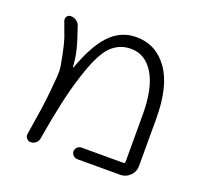

<svg xmlns="http://www.w3.org/2000/svg" viewBox="-99 -669 801 760"><g transform="rotate(20 302.0 -289.0)"><path d="M297.9 -21.5Q288.1 -21.5 280.8 -28.8Q273.4 -36.1 273.4 -45.9Q273.4 -55.7 280.8 -63Q288.1 -70.3 297.9 -70.3H474.6Q481.4 -70.3 481.4 -78.1V-275.4Q481.4 -386.7 445.8 -445.8Q410.2 -504.9 349.6 -504.9Q298.8 -504.9 263.7 -468.3Q228.5 -431.6 195.3 -325.2Q163.1 -226.6 133.8 -48.8Q131.8 -37.1 122.6 -29.3Q113.3 -21.5 101.6 -21.5Q90.8 -21.5 84 -29.8Q77.1 -38.1 79.1 -48.8Q91.8 -127.9 96.7 -161.1Q102.5 -199.2 107.4 -254.9Q112.3 -305.7 112.3 -323.2Q112.3 -339.8 102.5 -386.7Q93.8 -430.7 85.9 -455.1Q79.1 -473.6 62.5 -518.6Q61.5 -522.5 61.5 -525.4Q61.5 -531.2 64.5 -536.1Q70.3 -544.9 81.1 -544.9Q93.8 -544.9 104.5 -537.6Q115.2 -530.3 119.1 -518.6Q138.7 -462.9 147.5 -426.8Q155.3 -394.5 157.2 -358.4Q157.2 -357.4 158.2 -357.4Q159.2 -357.4 160.2 -358.4Q195.3 -455.1 238.3 -502.9Q286.1 -555.7 353.5 -555.7Q436.5 -555.7 486.8 -485.8Q537.1 -416 537.1 -278.3V-79.1Q537.1 -55.7 520 -38.6Q502.9 -21.5 479.5 -21.5Z"/></g></svg>

Font: Gen Jyuu Gothic Light
Style: Regular
Weight: 200
Designer: [Source Han Sans]
Ryoko NISHIZUKA  (kana & ideographs); Paul D. Hunt (Latin, Greek & Cyrillic); Wenlong ZHANG  (bopomofo
Version: Version 1.002.20150607